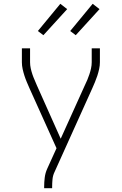

<svg xmlns="http://www.w3.org/2000/svg" viewBox="-20 -784 640 1009"><path d="M212 205V198Q212 174 215 149.5Q218 125 228 103L277 -5L135 -320Q128 -336 121 -352.5Q114 -369 108.5 -386Q103 -403 99 -421Q95 -439 95 -457V-530H138V-457Q138 -441 141.5 -425Q145 -409 150 -394Q155 -379 161.5 -364.5Q168 -350 174 -335L299 -55L426 -336Q433 -350 439 -364.5Q445 -379 450 -394Q455 -409 458.5 -425Q462 -441 462 -457V-530H505V-457Q505 -439 501 -421Q497 -403 491.5 -386Q486 -369 479 -352.5Q472 -336 465 -320L267 119Q258 137 256 157.5Q254 178 254 198V205ZM378 -599 349 -621 467 -764 503 -736ZM208 -599 179 -621 297 -764 333 -736Z"/></svg>

Font: Iosevka Curly XLtEx
Style: Regular
Weight: 200
Width: 7
Monospace: yes
Designer: Belleve Invis
Foundry: Belleve Invis
Version: Version 11.1.0; ttfautohint (v1.8.3)